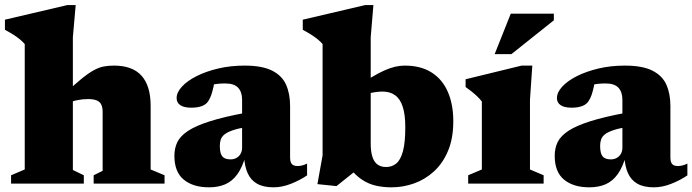

<svg xmlns="http://www.w3.org/2000/svg" viewBox="-27 -746 2812 780"><path d="M353.5 -34 390 -52V-291.5Q390 -310 384.2 -321.5Q378.5 -333 365.5 -338.2Q352.5 -343.5 331 -343.5Q308.5 -343.5 287.5 -339.2Q266.5 -335 248.5 -326.5L231 -360.5Q273.5 -401 303 -425Q332.5 -449 354.2 -460.8Q376 -472.5 395 -476Q414 -479.5 435.5 -479.5Q511.5 -479.5 548.2 -438.2Q585 -397 585 -316V-57.5L641.5 -34V0H353.5ZM313.5 0H18V-34L73.5 -57.5V-567Q65.5 -576.5 54.2 -585.8Q43 -595 27.8 -604.8Q12.5 -614.5 -7 -625V-666L247 -725.5H280.5L269 -594.5V-55.5L313.5 -34Z M974.5 -288.5V-230Q939.5 -224 918 -216.5Q896.5 -209 885.2 -200Q874 -191 870 -179.5Q866 -168 866 -153.5Q866 -123 876 -110.8Q886 -98.5 909.5 -98.5Q923.5 -98.5 934.2 -104.8Q945 -111 950.8 -121.8Q956.5 -132.5 956.5 -146V-340.5Q956.5 -372.5 940.2 -389.8Q924 -407 888 -407Q869.5 -407 855.2 -405.2Q841 -403.5 831 -401L849 -442Q844.5 -411.5 840 -391.8Q835.5 -372 831 -359.5Q826.5 -347 820.5 -337.5Q812.5 -323 794.8 -315.8Q777 -308.5 750 -308.5Q720.5 -308.5 705.5 -318.8Q690.5 -329 690.5 -347.5Q690.5 -370.5 712 -394Q733.5 -417.5 771.8 -436.8Q810 -456 859.8 -467.8Q909.5 -479.5 966.5 -479.5Q1038 -479.5 1078.5 -459Q1119 -438.5 1135.2 -401.8Q1151.5 -365 1151.5 -316V-105Q1151.5 -93 1155 -85.5Q1158.5 -78 1165 -74.8Q1171.5 -71.5 1181.5 -71.5Q1189.5 -71.5 1199 -73.5Q1208.5 -75.5 1220.5 -81.5V-33.5Q1190 -13 1154.2 1Q1118.5 15 1084 15Q1043 15 1017.2 0.2Q991.5 -14.5 979 -42.8Q966.5 -71 964.5 -111.5L971 -114.5Q958 -67 937.5 -38.5Q917 -10 888.5 2.5Q860 15 822 15Q757.5 15 719.5 -16.2Q681.5 -47.5 681.5 -113Q681.5 -143.5 693.2 -168.2Q705 -193 736.5 -214Q768 -235 825.5 -253.2Q883 -271.5 974.5 -288.5Z M1394 -63H1431.5L1340 10L1262.5 2L1283.5 -115V-567Q1275.5 -576.5 1264.2 -585.8Q1253 -595 1237.8 -604.8Q1222.5 -614.5 1203 -625V-666L1457 -725.5H1490L1479 -594.5V-163Q1479 -131.5 1485.5 -110.2Q1492 -89 1506 -78.2Q1520 -67.5 1541.5 -67.5Q1565.5 -67.5 1583 -82Q1600.5 -96.5 1610 -131.8Q1619.5 -167 1619.5 -229Q1619.5 -280 1609.2 -312Q1599 -344 1578.2 -359Q1557.5 -374 1527.5 -374Q1517 -374 1504 -372.5Q1491 -371 1477.5 -368Q1464 -365 1452 -359L1425.5 -396Q1459 -418.5 1485.8 -434.2Q1512.5 -450 1535 -460Q1557.5 -470 1577.8 -474.8Q1598 -479.5 1617.5 -479.5Q1682.5 -479.5 1726.5 -451.5Q1770.5 -423.5 1792.5 -372.5Q1814.5 -321.5 1814.5 -253.5Q1814.5 -184 1793.2 -133.2Q1772 -82.5 1735.8 -49.5Q1699.5 -16.5 1655 -0.8Q1610.5 15 1563.5 15Q1529 15 1499.8 8.2Q1470.5 1.5 1444.5 -15.5Q1418.5 -32.5 1394 -63Z M2135.5 -479.5 2126 -340.5V-57.5L2181.5 -34V0H1875V-34L1930.5 -57.5V-333.5Q1923.5 -343 1913.2 -353Q1903 -363 1890.5 -373Q1878 -383 1864.5 -392.5V-424L2092 -479.5ZM1982.5 -526 2048 -690.5H2223V-663.5L2050.5 -526Z M2519.5 -288.5V-230Q2484.5 -224 2463 -216.5Q2441.5 -209 2430.2 -200Q2419 -191 2415 -179.5Q2411 -168 2411 -153.5Q2411 -123 2421 -110.8Q2431 -98.5 2454.5 -98.5Q2468.5 -98.5 2479.2 -104.8Q2490 -111 2495.8 -121.8Q2501.5 -132.5 2501.5 -146V-340.5Q2501.5 -372.5 2485.2 -389.8Q2469 -407 2433 -407Q2414.5 -407 2400.2 -405.2Q2386 -403.5 2376 -401L2394 -442Q2389.5 -411.5 2385 -391.8Q2380.5 -372 2376 -359.5Q2371.5 -347 2365.5 -337.5Q2357.5 -323 2339.8 -315.8Q2322 -308.5 2295 -308.5Q2265.5 -308.5 2250.5 -318.8Q2235.5 -329 2235.5 -347.5Q2235.5 -370.5 2257 -394Q2278.5 -417.5 2316.8 -436.8Q2355 -456 2404.8 -467.8Q2454.5 -479.5 2511.5 -479.5Q2583 -479.5 2623.5 -459Q2664 -438.5 2680.2 -401.8Q2696.5 -365 2696.5 -316V-105Q2696.5 -93 2700 -85.5Q2703.5 -78 2710 -74.8Q2716.5 -71.5 2726.5 -71.5Q2734.5 -71.5 2744 -73.5Q2753.5 -75.5 2765.5 -81.5V-33.5Q2735 -13 2699.2 1Q2663.5 15 2629 15Q2588 15 2562.2 0.2Q2536.5 -14.5 2524 -42.8Q2511.5 -71 2509.5 -111.5L2516 -114.5Q2503 -67 2482.5 -38.5Q2462 -10 2433.5 2.5Q2405 15 2367 15Q2302.5 15 2264.5 -16.2Q2226.5 -47.5 2226.5 -113Q2226.5 -143.5 2238.2 -168.2Q2250 -193 2281.5 -214Q2313 -235 2370.5 -253.2Q2428 -271.5 2519.5 -288.5Z"/></svg>

Font: Newsreader ExtraBold
Style: Regular
Weight: 800
Designer: Hugues Gentile
Foundry: Production Type
Version: Version 1.003